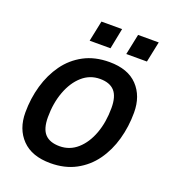

<svg xmlns="http://www.w3.org/2000/svg" viewBox="-133 -814 828 926"><g transform="rotate(20 281.0 -351.0)"><path d="M230 12Q135 12 84.5 -40Q34 -92 34 -177Q34 -249 53 -315Q72 -381 109 -432.5Q146 -484 202 -514Q258 -544 333 -544Q428 -544 477.5 -492Q527 -440 527 -355Q527 -283 508.5 -217Q490 -151 453 -99.5Q416 -48 360 -18Q304 12 230 12ZM244 -80Q296 -80 335 -114.5Q374 -149 395.5 -207.5Q417 -266 417 -339Q417 -398 392.5 -425Q368 -452 318 -452Q266 -452 227 -417.5Q188 -383 166 -324Q144 -265 144 -193Q144 -133 169 -106.5Q194 -80 244 -80ZM207 -608 229 -714H335L314 -608ZM395 -608 417 -714H523L501 -608Z"/></g></svg>

Font: Geist Medium
Style: Italic
Weight: 500
Italic angle: -12°
Designer: Basement.studio, Andrés Briganti, Mateo Zaragoza
Foundry: Basement.studio, Vercel, Andrés Briganti, Guido Ferreyra, Mateo Zaragoza
Version: Version 1.500; ttfautohint (v1.8.4.7-5d5b)